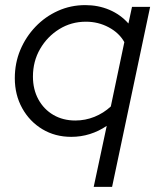

<svg xmlns="http://www.w3.org/2000/svg" viewBox="-20 -528 619 752"><path d="M347 204 398 -35Q367 -14 332 -3Q297 8 259 8Q195.8 8 145.9 -22Q96 -52 67 -104.2Q38 -156.5 38 -221.7Q38 -281 59.5 -332.3Q81.1 -383.6 119 -423.3Q157 -463 207 -485.5Q257 -508 314 -508Q365 -508 408.5 -489.5Q452 -471 483 -436L497 -501H568L419 204ZM275 -56Q314 -56 349.8 -70.4Q385.6 -84.8 414 -111L467 -363Q447 -399 405.9 -421Q364.9 -443 316.5 -443Q259 -443 212.1 -413.9Q165.1 -384.8 137.1 -336.4Q109 -288 109 -228Q109 -177.9 130.3 -138.8Q151.7 -99.7 189.2 -77.8Q226.8 -56 275 -56Z"/></svg>

Font: Red Hat Display VF
Style: Italic
Weight: 300
Italic angle: -12°
Designer: Pentagram, MCKL
Foundry: Pentagram, MCKL
Version: Version 1.023